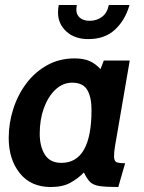

<svg xmlns="http://www.w3.org/2000/svg" viewBox="-20 -741 579 771"><path d="M184 10Q104 10 59.5 -45.5Q15 -101 15 -187Q15 -247 33.5 -304.2Q52 -361.5 86.5 -407Q121 -452.5 170 -479.5Q219 -506.5 280 -506.5Q315.5 -506.5 339.8 -495.8Q364 -485 383.5 -463.5L397 -498H501L442 -155Q438 -132 438 -113.5Q438 -94 448 -89.8Q458 -85.5 482.5 -85.5L455 10Q404.5 10 379.2 6Q354 2 341.5 -10.5Q329 -23 317 -48.5Q294.5 -25 263.2 -7.5Q232 10 184 10ZM226.5 -87Q347.5 -87 347.5 -299.5Q347.5 -351.5 330.2 -380.2Q313 -409 270 -409Q232 -409 202.5 -381Q173 -353 156.2 -306.8Q139.5 -260.5 139.5 -204.5Q139.5 -153 160.2 -120Q181 -87 226.5 -87ZM334.5 -584Q279.5 -584 246.2 -614.8Q213 -645.5 213 -690.5Q213 -707.5 216 -721H288.5Q288 -714.5 287.2 -710.8Q286.5 -707 286.5 -703Q286.5 -681.5 301 -669.5Q315.5 -657.5 340 -657.5Q368.5 -657.5 389.5 -673.2Q410.5 -689 417 -721H500Q483 -660.5 442 -622.2Q401 -584 334.5 -584Z"/></svg>

Font: Cabin Condensed
Style: Bold Italic
Weight: 700
Width: 3
Italic angle: -10°
Designer: Pablo Impallari
Foundry: Pablo Impallari. http://www.impallari.com Igino Marini. http://www.ikern.com
Version: Version 3.001; ttfautohint (v1.8.3)